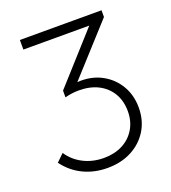

<svg xmlns="http://www.w3.org/2000/svg" viewBox="-128 -778 789 884"><g transform="rotate(-20 266.5 -336.0)"><path d="M249 10Q184 10 130.5 -16Q77 -42 41 -91L77 -126Q104 -85 149 -62Q194 -39 249 -39Q301 -39 340.5 -59.5Q380 -80 402.5 -117.5Q425 -155 425 -204Q425 -255 402.5 -292.5Q380 -330 340 -350.5Q300 -371 246 -371Q229 -371 212.5 -369Q196 -367 177 -362L194 -390Q208 -401 227 -405.5Q246 -410 270 -410Q329 -410 376 -383.5Q423 -357 450.5 -310Q478 -263 478 -203Q478 -140 448.5 -92Q419 -44 367.5 -17Q316 10 249 10ZM177 -362V-395L410 -654L470 -649L233 -388ZM70 -635V-682H470V-649L424 -635Z"/></g></svg>

Font: Outfit Thin ExtraLight
Style: Regular
Weight: 250
Version: Version 1.100;gftools[0.9.27]